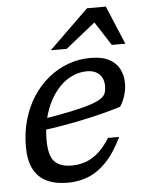

<svg xmlns="http://www.w3.org/2000/svg" viewBox="-52 -760 607 812"><g transform="rotate(-5 251.0 -354.0)"><path d="M323.5 -452.5Q292 -452.5 262.8 -439.2Q233.5 -426 209.2 -401.2Q185 -376.5 167 -342.5Q149 -308.5 139 -266.8Q129 -225 129 -178Q129 -111.5 153 -86.2Q177 -61 226.5 -61Q257.5 -61 286 -71.2Q314.5 -81.5 340.2 -104.2Q366 -127 388.5 -164H436Q404.5 -98.5 368 -60.5Q331.5 -22.5 290.5 -6.2Q249.5 10 204.5 10Q149.5 10 112.8 -8.2Q76 -26.5 57.8 -63.5Q39.5 -100.5 39.5 -156Q39.5 -217.5 54.8 -271Q70 -324.5 98.2 -368Q126.5 -411.5 164.8 -442.8Q203 -474 248.5 -490.8Q294 -507.5 344.5 -507.5Q393.5 -507.5 423.5 -491.2Q453.5 -475 467 -447.8Q480.5 -420.5 480.5 -387.5Q480.5 -362 472.2 -335.8Q464 -309.5 451 -290.5Q409.5 -278 367 -267.2Q324.5 -256.5 282 -247.8Q239.5 -239 198.8 -232Q158 -225 120.5 -220.5L123.5 -267.5Q201.5 -280.5 252 -291.5Q302.5 -302.5 331.8 -312.8Q361 -323 374.5 -333.5Q388 -344 391.8 -356.2Q395.5 -368.5 395.5 -384Q395.5 -405 387.2 -420.2Q379 -435.5 363.2 -444Q347.5 -452.5 323.5 -452.5ZM180 -554.5 348 -718H428L496.5 -554.5H439L366.5 -667H388.5L247.5 -554.5Z"/></g></svg>

Font: Newsreader 8pt
Style: Italic
Weight: 400
Italic angle: -17°
Version: Version 1.003